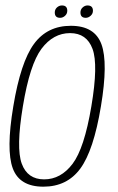

<svg xmlns="http://www.w3.org/2000/svg" viewBox="-20 -698 443 722"><path d="M143 4Q53.5 4 28 -65Q2.5 -134 30 -298Q57.5 -464 107.5 -532.5Q157.5 -601 246.5 -601Q336 -601 361.5 -531.5Q387 -462 359.5 -298Q332 -132 282 -64Q232 4 143 4ZM146 -23.5Q208.5 -23.5 252.8 -81.8Q297 -140 323.5 -298Q350 -454.5 328 -514Q306 -573.5 243.5 -573.5Q180.5 -573.5 136.2 -514.8Q92 -456 66 -298Q40 -141.5 61.8 -82.5Q83.5 -23.5 146 -23.5ZM206 -631Q186 -631 186 -651Q186 -662.5 194.2 -670Q202.5 -677.5 213 -677.5Q233 -677.5 233 -657.5Q233 -646.5 224.8 -638.8Q216.5 -631 206 -631ZM302.5 -631Q282.5 -631 282.5 -651Q282.5 -662.5 290.8 -670Q299 -677.5 309 -677.5Q329.5 -677.5 329.5 -657.5Q329.5 -646.5 321 -638.8Q312.5 -631 302.5 -631Z"/></svg>

Font: Anybody ExtraLight
Style: Italic
Weight: 200
Italic angle: -10°
Designer: Tyler Finck
Foundry: Etcetera Type Company
Version: Version 1.010; ttfautohint (v1.8.3) -l 8 -r 50 -G 200 -x 14 